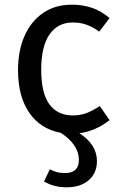

<svg xmlns="http://www.w3.org/2000/svg" viewBox="-20 -559 517 820"><path d="M448 -46Q388 1 319 10Q394 58 394 129Q394 180 359 210.5Q324 241 264 241Q210 241 168 216L193 164Q208 172 222.5 176Q237 180 258 180Q317 180 317 124Q317 92 297.5 62.5Q278 33 239 8Q153 -8 105 -77.5Q57 -147 57 -259Q57 -343 85 -406Q113 -469 164.5 -504Q216 -539 287 -539Q334 -539 373 -525.5Q412 -512 448 -482L404 -424Q376 -444 349.5 -453.5Q323 -463 291 -463Q227 -463 191.5 -412Q156 -361 156 -261Q156 -161 191 -113.5Q226 -66 291 -66Q322 -66 348 -75.5Q374 -85 406 -106Z"/></svg>

Font: FiraGO
Style: Regular
Weight: 400
Designer: bBox Type
Foundry: bBox Type GmbH
Version: Version 1.001;April 20, 2020;FontCreator 12.0.0.2555 64-bit